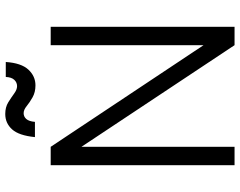

<svg xmlns="http://www.w3.org/2000/svg" viewBox="-111 -802 913 731"><g transform="rotate(-90 345.5 -436.5)"><path d="M82 0V-700H152L539 -118V-700H609V0H539L152 -583V0ZM386 -758Q360 -758 340.5 -769Q321 -780 307 -791.5Q293 -803 280 -803Q267 -803 258 -793Q249 -783 247 -760H189Q195 -821 218.5 -847Q242 -873 277 -873Q303 -873 321.5 -861.5Q340 -850 355 -839Q370 -828 383 -828Q397 -828 407 -838.5Q417 -849 418 -871H475Q471 -812 446 -785Q421 -758 386 -758Z"/></g></svg>

Font: Host Grotesk Light
Style: Regular
Weight: 300
Designer: Doukan Karapınar
Foundry: Element Type
Version: Version 1.003